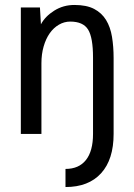

<svg xmlns="http://www.w3.org/2000/svg" viewBox="-20 -556 540 774"><path d="M244 125Q298 125 326.5 89Q355 53 355 -16V-324Q355 -405 335 -437Q315 -469 263 -469Q239 -469 217.5 -456.5Q196 -444 180.5 -422Q165 -400 156 -369Q147 -338 147 -301V-16H64V-526H141L145 -458Q162 -490 198.5 -513Q235 -536 280 -536Q329 -536 359.5 -520Q390 -504 407.5 -475.5Q425 -447 431.5 -407.5Q438 -368 438 -322V-16Q438 87 387.5 142.5Q337 198 244 198Z"/></svg>

Font: D2Coding ligature
Style: Regular
Weight: 400
Monospace: yes
Designer: Yong-Rak Park; Jeong-Hwan Yoon; Sang-Min Lee;
Foundry: NHN Corporation
Version: Version 1.3.2; Build 20180524